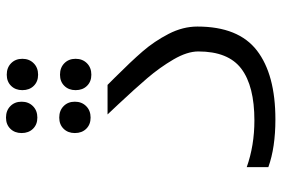

<svg xmlns="http://www.w3.org/2000/svg" viewBox="-169 -764 938 640"><g transform="rotate(-90 300.0 -444.0)"><path d="M63 -18.5V-90.5Q135 -65 218.5 -65Q333 -65 390.8 -108.5Q448.5 -152 448.5 -252Q448.5 -289 421.8 -334.8Q395 -380.5 359.5 -422Q324 -463.5 271.5 -519.5Q248.5 -543.5 238.5 -554.5H337L361.5 -530Q414.5 -477 448.5 -437.8Q482.5 -398.5 507 -351Q531.5 -303.5 531.5 -255Q531.5 -118 451.5 -56.5Q371.5 5 222 5Q128 5 63 -18.5ZM176.5 -663.5Q176.5 -686.5 190.8 -701Q205 -715.5 228 -715.5Q251.5 -715.5 266.2 -701Q281 -686.5 281 -663.5Q281 -640.5 266.2 -625.8Q251.5 -611 228 -611Q205 -611 190.8 -625.5Q176.5 -640 176.5 -663.5ZM319.5 -661Q319.5 -684 333.8 -698.5Q348 -713 371 -713Q394.5 -713 409.2 -698.5Q424 -684 424 -661Q424 -638 409.2 -623.2Q394.5 -608.5 371 -608.5Q348 -608.5 333.8 -623Q319.5 -637.5 319.5 -661ZM176.5 -841Q176.5 -864 190.8 -878.5Q205 -893 228 -893Q251.5 -893 266.2 -878.5Q281 -864 281 -841Q281 -818 266.2 -803.2Q251.5 -788.5 228 -788.5Q205 -788.5 190.8 -803Q176.5 -817.5 176.5 -841ZM319.5 -838.5Q319.5 -861.5 333.8 -876Q348 -890.5 371 -890.5Q394.5 -890.5 409.2 -876Q424 -861.5 424 -838.5Q424 -815.5 409.2 -800.8Q394.5 -786 371 -786Q348 -786 333.8 -800.5Q319.5 -815 319.5 -838.5Z"/></g></svg>

Font: JuliaMono Italic
Style: Regular
Weight: 400
Italic angle: -9°
Monospace: yes
Designer: cormullion
Foundry: corm
Version: Version 0.049; ttfautohint (v1.8.4)